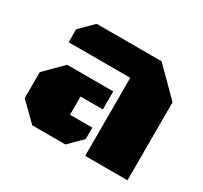

<svg xmlns="http://www.w3.org/2000/svg" viewBox="-114 -674 877 829"><g transform="rotate(30 325.0 -259.5)"><path d="M392.6 0V-389.2H85.4V-453.6L150.4 -518.6H474.1L603.5 -389.2V0ZM358.4 -301.8V-211.9H247.1V-121.1H358.4V-64L293.9 0H128.9L42 -85.4V-215.3L128.9 -301.8Z"/></g></svg>

Font: Black Ops One
Style: Regular
Weight: 400
Designer: James Grieshaber
Foundry: James Grieshaber
Version: Version 1.002